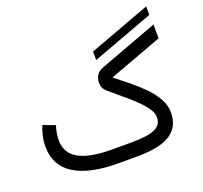

<svg xmlns="http://www.w3.org/2000/svg" viewBox="-135 -959 1182 1116"><g transform="rotate(-20 455.5 -401.0)"><path d="M877.2 -749.1 497.3 -608V-660.8L877.2 -801.9ZM527.3 -87.9Q627.9 -87.9 671.9 -108.2Q715.8 -128.4 715.8 -175.3Q715.8 -201.7 695.8 -230.7Q675.8 -259.8 643.1 -291.3Q610.4 -322.8 570.8 -355.7Q531.2 -388.7 492.2 -422.4Q467.3 -443.4 467.3 -480Q467.3 -501.5 479.2 -522.2Q491.2 -543 518.1 -553.2L881.3 -688.5V-602.5L551.8 -480.5Q588.9 -450.7 632.1 -416.3Q675.3 -381.8 713.9 -343.3Q752.4 -304.7 777.1 -262.2Q801.8 -219.7 801.8 -173.8Q801.8 -86.4 736.8 -43.2Q671.9 0 527.8 0H410.2Q235.4 0 141.6 -59.3Q47.9 -118.7 47.9 -236.3Q47.9 -269 54.9 -300.3Q62 -331.5 74.2 -360.4L148.9 -332.5Q141.1 -312 137.2 -288.6Q133.3 -265.1 133.3 -243.7Q133.8 -163.1 202.1 -125.5Q270.5 -87.9 405.3 -87.9Z"/></g></svg>

Font: Vazir WOL-UI
Style: Regular-WOL-UI
Weight: 400
Designer: Saber Rastikerdar
Foundry: Saber Rastikerdar
Version: Version 30.1.0